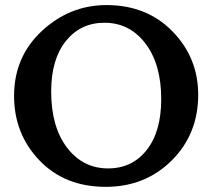

<svg xmlns="http://www.w3.org/2000/svg" viewBox="-20 -723 844 753"><path d="M394.5 9.8Q233.9 9.8 134.5 -94.2Q35.2 -198.2 35.2 -346.7Q35.2 -500.5 144.5 -601.8Q253.9 -703.1 397.5 -703.1Q555.7 -703.1 656.5 -599.9Q757.3 -496.6 757.3 -351.6Q757.3 -196.8 653.3 -93.5Q549.3 9.8 394.5 9.8ZM403.8 -62.5Q498.5 -62.5 555.4 -134.8Q612.3 -207 612.3 -334.5Q612.3 -471.2 550.3 -552.5Q488.3 -633.8 389.6 -633.8Q295.9 -633.8 238.3 -562Q180.7 -490.2 180.7 -364.3Q180.7 -225.6 242.9 -144Q305.2 -62.5 403.8 -62.5Z"/></svg>

Font: Kelvinch
Style: Bold
Weight: 700
Designer: Paul James Miller
Foundry: High-Logic / Made with FontCreator
Version: Version 3.501;March 28, 2021;FontCreator 13.0.0.2683 64-bit